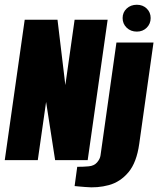

<svg xmlns="http://www.w3.org/2000/svg" viewBox="-30 -674 666 808"><path d="M-10 0 74 -591H212L245 -316L284 -591H423L339 0H202L164 -245L129 0ZM329 113Q321 112 305 111Q289 110 284 109L295 28Q306 28 320.5 27.5Q335 27 343 26Q366 24 378.5 9.5Q391 -5 393 -20L460 -495H616L556 -69Q545 10 510.5 51Q476 92 428 105Q380 118 329 113ZM546 -541Q520 -541 503 -557.5Q486 -574 486 -598Q486 -622 503 -638Q520 -654 546 -654Q571 -654 587.5 -638Q604 -622 604 -598Q604 -574 587.5 -557.5Q571 -541 546 -541Z"/></svg>

Font: Alumni Sans Thin Black
Style: Italic
Weight: 900
Italic angle: -8°
Version: Version 1.016